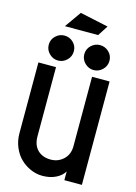

<svg xmlns="http://www.w3.org/2000/svg" viewBox="-156 -1166 890 1256"><g transform="rotate(15 288.5 -537.5)"><path d="M261.2 9.8Q220.2 9.8 181.2 -7.1Q142.1 -23.9 111.8 -53.5Q81.5 -83 63.2 -126.7Q44.9 -170.4 44.9 -220.2V-700.2H164.1V-232.9Q164.1 -171.9 197.5 -139.4Q231 -106.9 286.1 -106.9Q336.4 -106.9 372.3 -140.6Q408.2 -174.3 408.2 -230V-700.2H526.9V0H408.2V-59.1Q389.6 -27.8 350.8 -9Q312 9.8 261.2 9.8ZM80.1 -830.1Q80.1 -865.7 105.7 -889.9Q131.3 -914.1 165 -914.1Q199.7 -914.1 224.9 -889.9Q250 -865.7 250 -830.1Q250 -794.9 224.6 -770Q199.2 -745.1 165 -745.1Q131.3 -745.1 105.7 -770Q80.1 -794.9 80.1 -830.1ZM150.9 -974.1 229 -1085 420.9 -1043.9 376 -974.1ZM320.8 -830.1Q320.8 -865.7 346.4 -889.9Q372.1 -914.1 405.8 -914.1Q440.4 -914.1 465.8 -889.9Q491.2 -865.7 491.2 -830.1Q491.2 -794.9 465.6 -770Q439.9 -745.1 405.8 -745.1Q372.1 -745.1 346.4 -770Q320.8 -794.9 320.8 -830.1Z"/></g></svg>

Font: Cakra Normal
Style: Regular
Weight: 400
Designer: Lucia Kollert, Vojtech Kollert
Foundry: OoM Type
Version: Version 1.000;Glyphs 3.1.1 (3148)